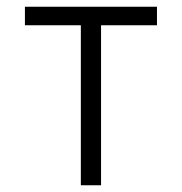

<svg xmlns="http://www.w3.org/2000/svg" viewBox="-20 -550 540 570"><path d="M220 0V-475H54V-530H446V-475H280V0Z"/></svg>

Font: Iosevka Term Light
Style: Regular
Weight: 300
Monospace: yes
Designer: Belleve Invis
Foundry: Belleve Invis
Version: Version 9.0.1; ttfautohint (v1.8.3)